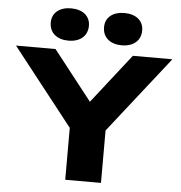

<svg xmlns="http://www.w3.org/2000/svg" viewBox="-63 -1053 1049 1113"><g transform="rotate(5 461.5 -496.5)"><path d="M566 0V-305L916 -750H686L461 -463L236 -750H6L358 -302V0ZM306 -805C373 -805 417 -841 417 -901C417 -958 373 -993 306 -993C239 -993 195 -958 195 -901C195 -841 239 -805 306 -805ZM616 -805C683 -805 727 -841 727 -901C727 -958 683 -993 616 -993C549 -993 505 -958 505 -901C505 -841 549 -805 616 -805Z"/></g></svg>

Font: Bounded
Style: Bold
Weight: 700
Designer: Vlad Churkin
Version: Version 3.0